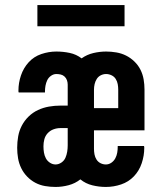

<svg xmlns="http://www.w3.org/2000/svg" viewBox="-20 -732 640 760"><path d="M200 8Q179 8 158.5 4.5Q138 1 120 -8.5Q102 -18 87.5 -33Q73 -48 64 -66.5Q55 -85 51.5 -105.5Q48 -126 48 -147Q48 -170 52 -192.5Q56 -215 66.5 -235Q77 -255 93.5 -271Q110 -287 130.5 -296.5Q151 -306 173.5 -310Q196 -314 219 -314H248V-397Q248 -406 245 -414.5Q242 -423 235.5 -429Q229 -435 220.5 -437Q212 -439 203 -439Q192 -439 182 -432Q172 -425 167 -414.5Q162 -404 160 -392.5Q158 -381 158 -369V-366H54Q53 -368 53 -370Q53 -372 53 -374Q53 -404 63 -433.5Q73 -463 93.5 -485.5Q114 -508 143.5 -518Q173 -528 203 -528Q230 -528 256 -522.5Q282 -517 303 -501Q324 -516 349.5 -522Q375 -528 400 -528Q420 -528 440.5 -524.5Q461 -521 479 -512Q497 -503 512 -488.5Q527 -474 536 -456Q545 -438 548.5 -418Q552 -398 552 -377V-216H352V-143Q352 -132 354 -121Q356 -110 362 -100.5Q368 -91 378 -86Q388 -81 399 -81Q411 -81 421 -88Q431 -95 436.5 -105.5Q442 -116 444 -127.5Q446 -139 446 -151V-154H550Q551 -152 551 -150Q551 -148 551 -146Q551 -116 541 -86Q531 -56 510 -34Q489 -12 459.5 -2Q430 8 399 8Q372 8 345.5 1.5Q319 -5 298 -22Q278 -6 252 1Q226 8 200 8ZM352 -304H448V-377Q448 -388 446 -399Q444 -410 438 -419.5Q432 -429 421.5 -434Q411 -439 400 -439Q389 -439 379 -434Q369 -429 363 -419.5Q357 -410 354.5 -399Q352 -388 352 -377ZM200 -81Q212 -81 223 -88.5Q234 -96 239 -107.5Q244 -119 246 -131.5Q248 -144 248 -157V-225H219Q205 -225 191.5 -220Q178 -215 168.5 -204.5Q159 -194 155.5 -180.5Q152 -167 152 -153Q152 -140 154 -128Q156 -116 161.5 -105.5Q167 -95 177.5 -88Q188 -81 200 -81ZM128 -628V-712H473V-628Z"/></svg>

Font: Iosevka HT Extended
Style: Bold
Weight: 700
Width: 7
Monospace: yes
Designer: Belleve Invis
Foundry: Belleve Invis
Version: Version 32.3.0; ttfautohint (v1.8.4)